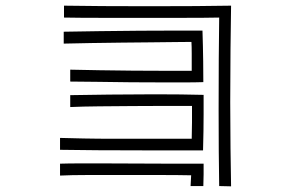

<svg xmlns="http://www.w3.org/2000/svg" viewBox="-20 -637 1040 678"><path d="M754 20Q753 -33 752.5 -103.5Q752 -174 752 -249Q752 -341 752.5 -428Q753 -515 754 -575Q705 -574 633.5 -574Q562 -574 485 -574Q408 -574 334 -574Q260 -574 206 -575V-617Q262 -616 342.5 -615.5Q423 -615 508 -615Q593 -615 670 -615.5Q747 -616 796 -617Q795 -556 794 -464.5Q793 -373 793 -276Q793 -192 794 -113.5Q795 -35 796 21ZM657 -387Q657 -422 657 -448Q657 -474 656 -489Q638 -489 600.5 -488.5Q563 -488 513.5 -487.5Q464 -487 410 -486.5Q356 -486 302.5 -485Q249 -484 205 -483V-525Q261 -526 331.5 -527Q402 -528 473 -528.5Q544 -529 603 -529Q662 -529 695 -529Q696 -500 696.5 -475Q697 -450 697.5 -420.5Q698 -391 698 -347Q668 -346 633.5 -346Q599 -346 562 -346Q503 -346 442 -346.5Q381 -347 326 -348Q271 -349 228 -349V-391Q273 -390 330.5 -389Q388 -388 449 -387.5Q510 -387 565 -387ZM487 -106Q403 -106 324 -106.5Q245 -107 192 -108V-150Q225 -149 275 -148Q325 -147 383.5 -147Q442 -147 500 -147H657Q658 -176 658 -205Q658 -234 658 -263H566Q511 -263 449 -262.5Q387 -262 329.5 -261.5Q272 -261 228 -259V-301Q285 -302 365.5 -303Q446 -304 527 -304Q574 -304 618 -303.5Q662 -303 699 -302Q699 -263 699 -233.5Q699 -204 698.5 -174.5Q698 -145 697 -106ZM655 -18Q608 -19 544 -19Q480 -19 415 -19Q350 -19 290.5 -19Q231 -19 192 -17V-59Q222 -60 261 -60Q300 -60 344 -60Q403 -60 466 -59.5Q529 -59 589.5 -59Q650 -59 699 -59Q699 -42 699 -21.5Q699 -1 698 20H653Z"/></svg>

Font: Train One
Style: Regular
Weight: 400
Designer: Fontworks Inc.
Foundry: Fontworks Inc.
Version: Version 1.100